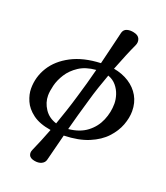

<svg xmlns="http://www.w3.org/2000/svg" viewBox="-180 -888 1103 1276"><g transform="rotate(20 371.5 -249.5)"><path d="M214 265Q184 259 176 241Q168 223 178 201Q212 125 246 36Q164 23 116.5 -12.5Q69 -48 49.5 -93Q30 -138 30 -179Q30 -262 73.5 -332Q117 -402 202 -446.5Q287 -491 409 -496Q430 -581 445.5 -646.5Q461 -712 466 -732Q473 -756 495 -762.5Q517 -769 544 -763Q578 -756 587 -733Q596 -710 584 -685Q568 -651 547 -600.5Q526 -550 503 -491Q565 -480 612.5 -449.5Q660 -419 686.5 -372.5Q713 -326 713 -266Q713 -219 693.5 -167Q674 -115 631 -68.5Q588 -22 516.5 8Q445 38 341 41Q326 100 313.5 148.5Q301 197 293 229Q288 250 266.5 260.5Q245 271 214 265ZM266 -18Q284 -69 302 -123Q320 -177 337 -235Q352 -285 367 -338Q382 -391 395 -443Q322 -437 274.5 -405.5Q227 -374 200 -331.5Q173 -289 162.5 -246.5Q152 -204 152 -174Q152 -124 181.5 -79.5Q211 -35 266 -18ZM354 -10Q434 -18 485 -57Q536 -96 560.5 -154Q585 -212 585 -273Q585 -303 574.5 -335.5Q564 -368 541.5 -395Q519 -422 483 -435Q465 -386 448 -335.5Q431 -285 417 -235Q400 -178 384 -120.5Q368 -63 354 -10Z"/></g></svg>

Font: Zen Antique Soft
Style: Regular
Weight: 400
Designer: Yoshimichi Ohira
Foundry: Positype
Version: Version 1.001